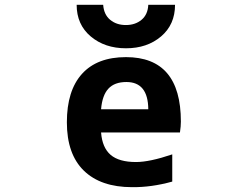

<svg xmlns="http://www.w3.org/2000/svg" viewBox="-20 -774 1040 806"><path d="M404.3 -217.8Q409.2 -154.3 444.3 -124Q479.5 -93.8 550.8 -93.8Q608.4 -93.8 703.1 -126V-11.7Q615.2 12.7 534.2 11.7Q403.3 11.7 332 -57.6Q260.7 -127 260.7 -260.7Q260.7 -393.6 324.2 -463.9Q387.7 -534.2 508.8 -534.2Q739.3 -534.2 739.3 -263.7Q739.3 -244.1 735.4 -217.8ZM404.3 -315.4H602.5Q601.6 -429.7 510.7 -429.7Q460.9 -429.7 435.1 -401.9Q409.2 -374 404.3 -315.4ZM301.8 -753.9H413.1Q416 -712.9 442.4 -690.9Q468.8 -668.9 508.3 -668.9Q547.9 -668.9 574.2 -690.9Q600.6 -712.9 602.5 -753.9H714.8Q714.8 -670.9 656.2 -621.1Q597.7 -571.3 508.8 -571.3Q419.9 -571.3 360.8 -621.1Q301.8 -670.9 301.8 -753.9Z"/></svg>

Font: Gen Shin Gothic Monospace Bold
Style: Bold
Weight: 700
Designer: [Source Han Sans]
Ryoko NISHIZUKA  (kana & ideographs); Paul D. Hunt (Latin, Greek & Cyrillic); Wenlong ZHANG  (bopomofo
Version: Version 1.002.20150607